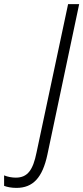

<svg xmlns="http://www.w3.org/2000/svg" viewBox="-165 -734 406 936"><path d="M-85 182C-4 182 42 132 66 20L221 -714H167L13 10C-4 94 -30 132 -88 132C-107 132 -128 128 -145 121V172C-130 178 -108 182 -85 182Z"/></svg>

Font: Noto Sans Condensed Light
Style: Italic
Weight: 300
Width: 3
Italic angle: -12°
Designer: Monotype Design Team
Foundry: Monotype Imaging Inc.
Version: Version 2.013